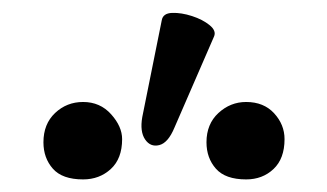

<svg xmlns="http://www.w3.org/2000/svg" viewBox="-20 -763 520 305"><path d="M257 -560Q247 -536 233 -532.5Q219 -529 210.5 -541.5Q202 -554 206 -577L237 -731Q239 -742 253.5 -742.5Q268 -743 285 -737.5Q302 -732 313 -723Q324 -714 320 -705ZM112 -478Q79 -478 64 -495Q49 -512 49 -537Q49 -566 67.5 -583.5Q86 -601 112 -601Q139 -601 156.5 -581.5Q174 -562 174 -542Q174 -511 156 -494.5Q138 -478 112 -478ZM371 -478Q338 -478 323 -495Q308 -512 308 -537Q308 -566 327 -583.5Q346 -601 371 -601Q399 -601 415.5 -583Q432 -565 432 -542Q432 -511 414.5 -494.5Q397 -478 371 -478Z"/></svg>

Font: Junicode SmExp
Style: Bold
Weight: 700
Width: 6
Designer: Peter S. Baker
Version: Version 2.205; ttfautohint (v1.8.4)